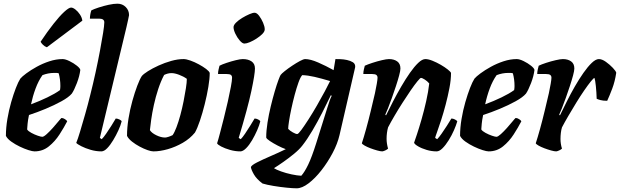

<svg xmlns="http://www.w3.org/2000/svg" viewBox="-20 -820 3358 1040"><path d="M167 0Q156 0 134 -7Q112 -14 87 -26Q62 -38 41 -53Q20 -68 12 -84Q12 -128 20 -175.5Q28 -223 40.5 -266.5Q53 -310 66 -343.5Q79 -377 90 -394Q99 -405 122.5 -422.5Q146 -440 178.5 -458Q211 -476 247.5 -488Q284 -500 319 -500Q334 -500 356.5 -489Q379 -478 396.5 -464Q414 -450 415 -441Q411 -408 396.5 -370Q382 -332 369 -313Q352 -293 313 -271.5Q274 -250 227 -230.5Q180 -211 137 -197Q131 -168 129.5 -150.5Q128 -133 127 -119Q132 -110 149.5 -100.5Q167 -91 184.5 -85Q202 -79 209 -79Q217 -79 233 -93.5Q249 -108 266 -127Q283 -146 296 -162Q309 -178 313 -181Q322 -181 332 -174.5Q342 -168 344 -163Q327 -130 302.5 -92Q278 -54 244.5 -27Q211 0 167 0ZM148 -255Q194 -272 236.5 -292.5Q279 -313 305 -332Q306 -337 306.5 -343Q307 -349 307 -354Q307 -390 298 -423Q291 -425 285 -425Q279 -425 273 -425Q241 -425 210 -413Q188 -382 172.5 -340Q157 -298 148 -255ZM234 -564Q222 -568 212.5 -577.5Q203 -587 200 -594Q236 -648 269 -690Q302 -732 327.5 -755.5Q353 -779 365 -779Q375 -779 388.5 -768.5Q402 -758 413 -741.5Q424 -725 426 -708Z M529 0Q500 0 471 -8.5Q442 -17 420.5 -28Q399 -39 393 -46Q401 -65 413.5 -106.5Q426 -148 441 -200.5Q456 -253 469 -306Q484 -365 497.5 -427Q511 -489 521.5 -545Q532 -601 538.5 -642Q545 -683 545 -699Q545 -719 517 -719H467Q467 -731 469.5 -744Q472 -757 475 -764Q489 -771 515 -779.5Q541 -788 568.5 -794Q596 -800 616 -800Q643 -800 661 -782Q679 -764 679 -738Q679 -735 674.5 -715.5Q670 -696 665 -673L521 -73L531 -66Q541 -76 555 -96Q569 -116 583 -138.5Q597 -161 607 -178Q616 -178 626.5 -173Q637 -168 639 -163Q634 -142 621.5 -114.5Q609 -87 593 -60.5Q577 -34 560.5 -17Q544 0 529 0Z M811 0Q799 0 779 -7Q759 -14 736.5 -26Q714 -38 695 -53Q676 -68 668 -84Q668 -128 676 -177.5Q684 -227 697 -273.5Q710 -320 723.5 -355.5Q737 -391 748 -408Q757 -419 781.5 -434.5Q806 -450 839 -465Q872 -480 907.5 -490Q943 -500 974 -500Q989 -500 1011.5 -492Q1034 -484 1057 -471.5Q1080 -459 1096.5 -446.5Q1113 -434 1116 -425Q1116 -394 1108.5 -349Q1101 -304 1089 -256Q1077 -208 1063 -166.5Q1049 -125 1036 -102Q1009 -69 970 -46.5Q931 -24 889 -12Q847 0 811 0ZM874 -75Q881 -75 893 -79Q905 -83 915 -88Q925 -102 936 -131Q947 -160 957 -197Q967 -234 974.5 -272Q982 -310 987 -342Q992 -374 992 -393Q974 -406 950 -415Q926 -424 909 -424Q889 -424 869 -414Q851 -380 837 -337.5Q823 -295 813.5 -251.5Q804 -208 799 -172Q794 -136 792 -115Q801 -100 826.5 -87.5Q852 -75 874 -75Z M1282 0Q1254 0 1226 -8Q1198 -16 1178 -26.5Q1158 -37 1156 -44Q1162 -62 1171.5 -98.5Q1181 -135 1192.5 -180Q1204 -225 1214 -270Q1224 -315 1230.5 -349.5Q1237 -384 1237 -399Q1237 -409 1231 -414Q1225 -419 1208 -419H1161Q1161 -431 1164 -444Q1167 -457 1169 -464Q1182 -471 1207.5 -479.5Q1233 -488 1257.5 -494Q1282 -500 1295 -500Q1324 -500 1342.5 -487.5Q1361 -475 1361 -449Q1361 -419 1341.5 -327Q1322 -235 1273 -73L1284 -66Q1294 -76 1307.5 -96Q1321 -116 1335 -138.5Q1349 -161 1359 -178Q1368 -178 1378 -173Q1388 -168 1390 -163Q1385 -142 1373 -114.5Q1361 -87 1345.5 -60.5Q1330 -34 1313 -17Q1296 0 1282 0ZM1304 -584Q1293 -584 1279 -600Q1265 -616 1255 -637Q1245 -658 1245 -673Q1245 -684 1258.5 -697.5Q1272 -711 1292 -723Q1312 -735 1330.5 -743Q1349 -751 1359 -751Q1371 -751 1383.5 -734.5Q1396 -718 1405 -697Q1414 -676 1414 -661Q1414 -649 1401 -636Q1388 -623 1369.5 -611Q1351 -599 1333 -591.5Q1315 -584 1304 -584Z M1587 200Q1567 200 1532 196.5Q1497 193 1461 187Q1425 181 1402 174Q1370 150 1355.5 125Q1341 100 1339 85Q1342 75 1372.5 59.5Q1403 44 1446 25.5Q1489 7 1528 -12Q1508 -19 1484 -31.5Q1460 -44 1442 -56Q1424 -68 1422 -75Q1422 -112 1429 -156Q1436 -200 1446.5 -243.5Q1457 -287 1468 -324.5Q1479 -362 1488 -386Q1497 -410 1500 -414Q1505 -421 1522.5 -435Q1540 -449 1562.5 -464Q1585 -479 1604.5 -489.5Q1624 -500 1633 -500Q1661 -500 1703.5 -481.5Q1746 -463 1787 -440L1797 -500Q1806 -500 1823.5 -499.5Q1841 -499 1859.5 -495Q1878 -491 1891 -483Q1904 -475 1904 -460Q1904 -455 1902 -448L1819 -88Q1808 -41 1781.5 9Q1755 59 1721 102.5Q1687 146 1651.5 173Q1616 200 1587 200ZM1590 -94Q1596 -94 1612.5 -116.5Q1629 -139 1651.5 -174Q1674 -209 1697 -249Q1720 -289 1739 -324.5Q1758 -360 1768 -381Q1721 -395 1684.5 -403.5Q1648 -412 1617 -413Q1607 -402 1596.5 -372.5Q1586 -343 1576 -305.5Q1566 -268 1558 -230.5Q1550 -193 1545.5 -163.5Q1541 -134 1541 -122Q1550 -112 1566 -103Q1582 -94 1590 -94ZM1612 132Q1630 112 1649.5 71.5Q1669 31 1693 -45L1752 -233Q1759 -257 1766 -276Q1773 -295 1777 -301L1772 -304Q1752 -262 1726 -211Q1700 -160 1672 -112.5Q1644 -65 1618 -32Q1602 -11 1573.5 12.5Q1545 36 1515 57Q1485 78 1464 91Q1476 99 1502.5 108.5Q1529 118 1559.5 124.5Q1590 131 1612 132Z M2051 0Q2041 0 2023 -5Q2005 -10 1986.5 -17Q1968 -24 1955 -31.5Q1942 -39 1940 -44Q1950 -74 1963 -121Q1976 -168 1988.5 -220Q2001 -272 2011 -315Q2017 -343 2021 -366.5Q2025 -390 2025 -399Q2025 -409 2018.5 -414Q2012 -419 1996 -419H1948Q1948 -431 1951 -444Q1954 -457 1956 -464Q1971 -471 1997 -479.5Q2023 -488 2048.5 -494Q2074 -500 2087 -500Q2114 -500 2131.5 -487.5Q2149 -475 2149 -449Q2149 -437 2142 -411Q2135 -385 2124.5 -353Q2114 -321 2102.5 -289Q2091 -257 2081.5 -233Q2072 -209 2067 -199L2071 -195Q2088 -230 2109 -270.5Q2130 -311 2153.5 -351.5Q2177 -392 2200.5 -425.5Q2224 -459 2245.5 -479.5Q2267 -500 2284 -500Q2300 -500 2322.5 -491Q2345 -482 2367.5 -469Q2390 -456 2405.5 -443.5Q2421 -431 2423 -425Q2423 -388 2414.5 -343.5Q2406 -299 2394 -253.5Q2382 -208 2369.5 -169.5Q2357 -131 2347.5 -105Q2338 -79 2337 -73L2348 -66Q2358 -76 2372 -96Q2386 -116 2400.5 -138.5Q2415 -161 2425 -178Q2434 -178 2444 -173Q2454 -168 2457 -163Q2451 -142 2439 -114.5Q2427 -87 2410.5 -60.5Q2394 -34 2377 -17Q2360 0 2345 0Q2318 0 2291 -8Q2264 -16 2244.5 -27.5Q2225 -39 2223 -47Q2227 -58 2238.5 -92.5Q2250 -127 2263.5 -174Q2277 -221 2288.5 -272Q2300 -323 2305 -368Q2295 -380 2281 -389Q2267 -398 2260 -398Q2256 -398 2240.5 -379Q2225 -360 2204 -329.5Q2183 -299 2160 -263Q2137 -227 2116.5 -192Q2096 -157 2082 -130Q2074 -101 2074 -68Q2074 -43 2082 -15Q2077 -10 2067.5 -5.5Q2058 -1 2051 0Z M2627 0Q2616 0 2594 -7Q2572 -14 2547 -26Q2522 -38 2501 -53Q2480 -68 2472 -84Q2472 -128 2480 -175.5Q2488 -223 2500.5 -266.5Q2513 -310 2526 -343.5Q2539 -377 2550 -394Q2559 -405 2582.5 -422.5Q2606 -440 2638.5 -458Q2671 -476 2707.5 -488Q2744 -500 2779 -500Q2794 -500 2816.5 -489Q2839 -478 2856.5 -464Q2874 -450 2875 -441Q2871 -408 2856.5 -370Q2842 -332 2829 -313Q2812 -293 2773 -271.5Q2734 -250 2687 -230.5Q2640 -211 2597 -197Q2591 -168 2589.5 -150.5Q2588 -133 2587 -119Q2592 -110 2609.5 -100.5Q2627 -91 2644.5 -85Q2662 -79 2669 -79Q2677 -79 2693 -93.5Q2709 -108 2726 -127Q2743 -146 2756 -162Q2769 -178 2773 -181Q2782 -181 2792 -174.5Q2802 -168 2804 -163Q2787 -130 2762.5 -92Q2738 -54 2704.5 -27Q2671 0 2627 0ZM2608 -255Q2654 -272 2696.5 -292.5Q2739 -313 2765 -332Q2766 -337 2766.5 -343Q2767 -349 2767 -354Q2767 -390 2758 -423Q2751 -425 2745 -425Q2739 -425 2733 -425Q2701 -425 2670 -413Q2648 -382 2632.5 -340Q2617 -298 2608 -255Z M2993 0Q2983 0 2965 -5Q2947 -10 2928.5 -17Q2910 -24 2897 -31.5Q2884 -39 2882 -44Q2892 -74 2905 -121Q2918 -168 2930.5 -220Q2943 -272 2953 -315Q2959 -343 2963 -366.5Q2967 -390 2967 -399Q2967 -409 2960.5 -414Q2954 -419 2938 -419H2890Q2890 -431 2893 -444Q2896 -457 2898 -464Q2912 -471 2938 -479.5Q2964 -488 2990 -494Q3016 -500 3029 -500Q3056 -500 3073.5 -487.5Q3091 -475 3091 -449Q3091 -437 3084 -411Q3077 -385 3066.5 -353Q3056 -321 3044.5 -289Q3033 -257 3023.5 -233Q3014 -209 3009 -199L3013 -195Q3030 -230 3050.5 -271Q3071 -312 3094 -352Q3117 -392 3140.5 -425.5Q3164 -459 3185.5 -479.5Q3207 -500 3224 -500Q3241 -500 3262 -485Q3283 -470 3299.5 -452.5Q3316 -435 3318 -426Q3311 -379 3296.5 -340.5Q3282 -302 3269 -274Q3246 -274 3232 -278Q3218 -282 3212 -285Q3211 -320 3207.5 -354Q3204 -388 3200 -398Q3195 -397 3180 -378.5Q3165 -360 3144 -329.5Q3123 -299 3101 -263Q3079 -227 3058.5 -192Q3038 -157 3024 -130Q3020 -117 3018 -100.5Q3016 -84 3016 -67Q3016 -41 3024 -15Q3019 -10 3009.5 -5.5Q3000 -1 2993 0Z"/></svg>

Font: Texturina 72pt 72pt ExtraBold
Style: Italic
Weight: 800
Italic angle: -11°
Designer: Guillermo Torres Carreño
Foundry: Omnibus-Type
Version: Version 1.002; ttfautohint (v1.8.3)